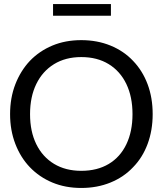

<svg xmlns="http://www.w3.org/2000/svg" viewBox="-20 -924 807 952"><path d="M383 8Q304 8 239.5 -19Q175 -46 128 -95Q82 -143 56 -210.5Q30 -278 30 -358Q30 -439 56 -506Q82 -573 128 -622Q175 -671 239.5 -698Q304 -725 383 -725Q462 -725 528 -698Q594 -671 640 -622Q687 -573 712 -506Q737 -439 737 -358Q737 -278 712 -210.5Q687 -143 640 -95Q594 -46 528 -19Q462 8 383 8ZM383 -77Q462 -77 519 -111Q576 -145 606.5 -208.5Q637 -272 637 -358Q637 -444 606.5 -507.5Q576 -571 519 -606Q462 -641 383 -641Q305 -641 248 -606Q191 -571 160 -507.5Q129 -444 129 -358Q129 -272 160 -209Q191 -146 248 -111.5Q305 -77 383 -77ZM243 -846V-904H530V-846Z"/></svg>

Font: Aleo
Style: Regular
Weight: 400
Designer: Alessio Laiso
Foundry: Alessio Laiso
Version: Version 2.001; ttfautohint (v1.8.4.7-5d5b);gftools[0.9.29]